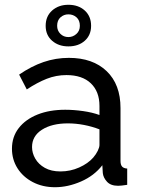

<svg xmlns="http://www.w3.org/2000/svg" viewBox="-20 -773 594 803"><path d="M253 -314Q288 -314 327 -308.5Q366 -303 396 -292V-330Q396 -390 360 -424.5Q324 -459 258 -459Q215 -459 175.5 -443.5Q136 -428 92 -399L60 -461Q111 -496 162 -513.5Q213 -531 268 -531Q368 -531 426 -475.5Q484 -420 484 -321V-100Q484 -84 490.5 -76.5Q497 -69 512 -68V0Q499 2 489.5 3Q480 4 474 4Q443 4 427.5 -13Q412 -30 410 -49L408 -82Q374 -38 319 -14Q264 10 210 10Q158 10 117 -11.5Q76 -33 53 -69.5Q30 -106 30 -151Q30 -201 58.5 -237.5Q87 -274 137 -294Q187 -314 253 -314ZM396 -167V-232Q365 -244 331 -250.5Q297 -257 264 -257Q197 -257 155.5 -230.5Q114 -204 114 -158Q114 -133 127.5 -109.5Q141 -86 167.5 -71Q194 -56 233 -56Q274 -56 311 -72.5Q348 -89 370 -114Q382 -128 389 -142.5Q396 -157 396 -167ZM266 -753Q308 -753 334.5 -729Q361 -705 361 -665Q361 -626 334.5 -602.5Q308 -579 266 -579Q225 -579 198 -602.5Q171 -626 171 -665Q171 -705 198 -729Q225 -753 266 -753ZM219 -665Q219 -645 232.5 -631.5Q246 -618 266 -618Q285 -618 299.5 -631Q314 -644 314 -665Q314 -688 300 -700.5Q286 -713 266 -713Q247 -713 233 -700.5Q219 -688 219 -665Z"/></svg>

Font: YasnoRaleway Medium
Style: Regular
Weight: 500
Designer: Matt McInerney, Pablo Impallari, Rodrigo Fuenzalida
Foundry: Matt McInerney, Pablo Impallari, Rodrigo Fuenzalida
Version: Version 4.026